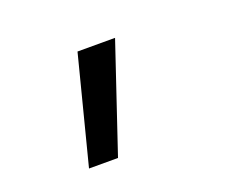

<svg xmlns="http://www.w3.org/2000/svg" viewBox="-66 -240 717 568"><g transform="rotate(-20 293.0 44.5)"><path d="M129.9 212.9 216.3 -124H334.5L221.2 212.9Z"/></g></svg>

Font: Cascadia Code PL
Style: Italic
Weight: 400
Italic angle: -10°
Monospace: yes
Designer: Aaron Bell
Foundry: Saja Typeworks
Version: Version 2404.023